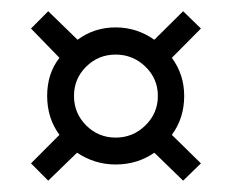

<svg xmlns="http://www.w3.org/2000/svg" viewBox="-20 -521 412 342"><path d="M337.9 -470.2 286.1 -418Q308.1 -388.2 308.1 -350.1Q308.1 -310.5 286.1 -280.8L337.9 -230L306.2 -199.2L254.9 -249Q224.6 -228 186 -228Q148.9 -228 117.2 -249L65.9 -199.2L35.2 -230L85.9 -280.8Q64 -310.5 64 -350.1Q64 -390.1 85.9 -418L35.2 -470.2L65.9 -501L118.2 -450.2Q147.9 -472.2 186 -472.2Q223.6 -472.2 254.9 -450.2L306.2 -501ZM239 -402.3Q216.8 -423.8 186 -423.8Q155.3 -423.8 133.5 -402.3Q111.8 -380.9 111.8 -350.1Q111.8 -319.3 133.5 -297.6Q155.3 -275.9 186 -275.9Q216.8 -275.9 239 -297.6Q261.2 -319.3 261.2 -350.1Q261.2 -380.9 239 -402.3Z"/></svg>

Font: Bebas Neue Regular
Style: Regular
Weight: 400
Designer: Ryoichi Tsunekawa
Foundry: Ryoichi Tsunekawa
Version: Version 001.003